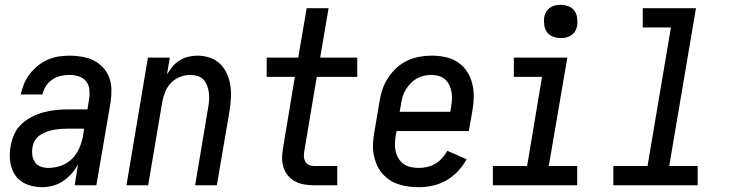

<svg xmlns="http://www.w3.org/2000/svg" viewBox="-20 -769 3040 797"><path d="M155 8Q122 8 92 -3.5Q62 -15 44.5 -39.5Q27 -64 22.5 -96.5Q18 -129 24 -162Q28 -187 39 -211.5Q50 -236 70 -254.5Q90 -273 114 -285Q138 -297 163.5 -303.5Q189 -310 214 -312.5Q239 -315 265 -315H343L350 -358Q353 -377 351 -397Q349 -417 337.5 -431.5Q326 -446 307.5 -452Q289 -458 269 -458Q251 -458 232.5 -454Q214 -450 197.5 -439Q181 -428 170.5 -411.5Q160 -395 156 -377H66Q71 -400 80 -421.5Q89 -443 103.5 -462Q118 -481 137.5 -496.5Q157 -512 179 -521.5Q201 -531 223.5 -534.5Q246 -538 269 -538Q295 -538 321 -533.5Q347 -529 369 -518Q391 -507 408 -488.5Q425 -470 433.5 -447Q442 -424 442.5 -397.5Q443 -371 439 -344L380 0H290L304 -87Q293 -66 277 -48Q261 -30 241.5 -17Q222 -4 199.5 2Q177 8 155 8ZM180 -72Q206 -72 231.5 -80.5Q257 -89 277 -108Q297 -127 308 -151.5Q319 -176 324 -201L329 -235H265Q250 -235 235 -234Q220 -233 205.5 -230.5Q191 -228 176 -223Q161 -218 147.5 -209Q134 -200 125.5 -186.5Q117 -173 115 -158Q112 -142 114 -125.5Q116 -109 125 -96Q134 -83 149 -77.5Q164 -72 180 -72Z M505 0 594 -530H685L673 -460Q683 -477 696 -492.5Q709 -508 726 -518.5Q743 -529 761.5 -533.5Q780 -538 799 -538Q825 -538 850 -530Q875 -522 893 -504.5Q911 -487 921.5 -464Q932 -441 936 -415.5Q940 -390 938.5 -363Q937 -336 933 -309L880 0H790L844 -322Q847 -338 848 -354Q849 -370 847 -384.5Q845 -399 840 -413Q835 -427 825 -438Q815 -449 800.5 -453.5Q786 -458 770 -458Q749 -458 728 -450Q707 -442 691 -426Q675 -410 666.5 -389.5Q658 -369 654 -348L595 0Z M1283 0Q1262 0 1242 -3.5Q1222 -7 1205 -16Q1188 -25 1175.5 -40Q1163 -55 1157 -74Q1151 -93 1151 -113.5Q1151 -134 1155 -155L1204 -450H1087V-530H1218L1253 -735H1344L1309 -530H1463V-450H1295L1243 -141Q1241 -130 1241.5 -119Q1242 -108 1247 -98.5Q1252 -89 1262 -84.5Q1272 -80 1283 -80H1380V0Z M1719 8Q1696 8 1674 5Q1652 2 1631.5 -5Q1611 -12 1593.5 -24.5Q1576 -37 1563 -53.5Q1550 -70 1542 -90Q1534 -110 1530.5 -131.5Q1527 -153 1528.5 -175.5Q1530 -198 1534 -221L1556 -351Q1560 -376 1568.5 -400.5Q1577 -425 1592 -447.5Q1607 -470 1627.5 -488.5Q1648 -507 1672 -518Q1696 -529 1721.5 -533.5Q1747 -538 1772 -538Q1801 -538 1829 -532Q1857 -526 1880 -511Q1903 -496 1918 -473Q1933 -450 1940 -423Q1947 -396 1946.5 -367Q1946 -338 1941 -309L1926 -225H1626L1623 -208Q1620 -191 1619.5 -173.5Q1619 -156 1622.5 -140.5Q1626 -125 1634.5 -111Q1643 -97 1656 -88Q1669 -79 1685.5 -75.5Q1702 -72 1719 -72Q1736 -72 1753.5 -76Q1771 -80 1787 -89.5Q1803 -99 1815.5 -113Q1828 -127 1837 -143L1917 -108Q1902 -81 1880.5 -58Q1859 -35 1832.5 -20Q1806 -5 1777 1.5Q1748 8 1719 8ZM1639 -305H1849L1852 -322Q1855 -338 1856 -354.5Q1857 -371 1854.5 -386Q1852 -401 1845.5 -415Q1839 -429 1828 -439Q1817 -449 1802 -453.5Q1787 -458 1771 -458Q1755 -458 1739.5 -454.5Q1724 -451 1710 -443Q1696 -435 1684.5 -423Q1673 -411 1664.5 -397Q1656 -383 1651.5 -368Q1647 -353 1645 -338Z M2026 0V-80H2168L2230 -450H2113V-530H2335L2258 -80H2376V0ZM2308 -611Q2291 -611 2275.5 -617Q2260 -623 2251 -635Q2242 -647 2239.5 -663.5Q2237 -680 2239 -697Q2241 -709 2247 -719.5Q2253 -730 2263 -737Q2273 -744 2284.5 -746.5Q2296 -749 2308 -749Q2324 -749 2339.5 -743Q2355 -737 2364 -725Q2373 -713 2375.5 -696.5Q2378 -680 2376 -663Q2374 -651 2368 -640.5Q2362 -630 2352 -623Q2342 -616 2330.5 -613.5Q2319 -611 2308 -611Z M2526 0V-80H2668L2765 -655H2648V-735H2869L2758 -80H2876V0Z"/></svg>

Font: iosevka_custom_sans_ss08 Md
Style: Italic
Weight: 500
Italic angle: -10°
Designer: Belleve Invis
Foundry: Belleve Invis
Version: Version 10.3.0; ttfautohint (v1.8.3)